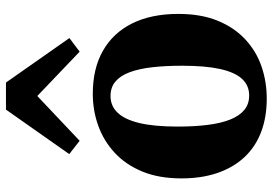

<svg xmlns="http://www.w3.org/2000/svg" viewBox="-152 -730 893 628"><g transform="rotate(-90 294.0 -415.5)"><path d="M25 -268Q25 -342 47.5 -396.2Q70 -450.5 109 -486.5Q148 -522.5 197.5 -540.2Q247 -558 302 -558Q384 -558 442.5 -524.8Q501 -491.5 532 -429Q563 -366.5 563 -278.5Q563 -203.5 540.5 -149Q518 -94.5 479.2 -58.8Q440.5 -23 390.8 -6Q341 11 286 11Q225 11 176.5 -7.5Q128 -26 94.2 -62.2Q60.5 -98.5 42.8 -150.2Q25 -202 25 -268ZM296 -46.5Q329 -46.5 350.5 -69.8Q372 -93 382.8 -141.5Q393.5 -190 393.5 -265.5Q393.5 -320.5 388.5 -364Q383.5 -407.5 372 -438Q360.5 -468.5 341.5 -484.2Q322.5 -500 294.5 -500Q262 -500 239.8 -476.8Q217.5 -453.5 206 -405.2Q194.5 -357 194.5 -280.5Q194.5 -225.5 200 -182Q205.5 -138.5 217.5 -108.5Q229.5 -78.5 248.8 -62.5Q268 -46.5 296 -46.5ZM148 -601 104.5 -635 250 -842H338.5L484 -634.5L439.5 -601L294.5 -739.5Z"/></g></svg>

Font: Merriweather 48pt ExtraBold
Style: Regular
Weight: 800
Version: Version 2.100